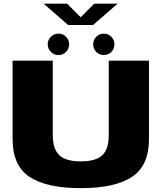

<svg xmlns="http://www.w3.org/2000/svg" viewBox="-20 -998 870 1022"><path d="M410 3.5Q592 3.5 682.5 -56.5Q773 -116.5 773 -257.5V-675H559V-279Q559 -204 524.2 -171.5Q489.5 -139 410 -139Q330 -139 295.5 -172Q261 -205 261 -279V-675H47V-257.5Q47 -116.5 137.2 -56.5Q227.5 3.5 410 3.5ZM292 -705Q315 -705 331.5 -721.8Q348 -738.5 348 -762Q348 -785.5 331.5 -802.2Q315 -819 292 -819Q267.5 -819 250.8 -802.2Q234 -785.5 234 -762Q234 -738.5 250.8 -721.8Q267.5 -705 292 -705ZM532 -705Q556.5 -705 572.8 -721.8Q589 -738.5 589 -762Q589 -785.5 572.8 -802.2Q556.5 -819 532 -819Q509 -819 492.5 -802.2Q476 -785.5 476 -762Q476 -738.5 492.2 -721.8Q508.5 -705 532 -705ZM342.5 -865H475.5L606 -978.5H481.5L409.5 -906L337 -978.5H212.5Z"/></svg>

Font: Anybody SemiExpanded ExtraBold
Style: Regular
Weight: 800
Width: 6
Version: Version 1.113;gftools[0.9.25]